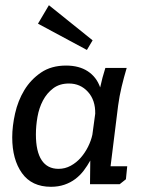

<svg xmlns="http://www.w3.org/2000/svg" viewBox="-20 -708 549 738"><path d="M467 -447Q456 -410 447.5 -374.5Q439 -339 434 -302L405 -69H469L464 -19L440 0H326L327 -91Q316 -71 302 -52.5Q288 -34 269.5 -20Q251 -6 227.5 2Q204 10 176 10Q102 10 64.5 -42.5Q27 -95 27 -180Q27 -223 38 -272Q49 -321 73.5 -361.5Q98 -402 137.5 -429Q177 -456 234 -456Q284 -456 317.5 -434Q351 -412 365 -372Q369 -391 374 -409.5Q379 -428 385 -447ZM245 -387Q209 -387 184.5 -368.5Q160 -350 145 -321.5Q130 -293 124 -258.5Q118 -224 118 -191Q118 -126 140 -92.5Q162 -59 205 -59Q230 -59 252 -71Q274 -83 290.5 -102Q307 -121 318.5 -144Q330 -167 335 -190L346 -271Q347 -323 318 -355Q289 -387 245 -387ZM126 -617 168 -688 336 -553 314 -516Z"/></svg>

Font: Zilla Slab Medium
Style: Regular
Weight: 500
Designer: Typotheque.com
Foundry: Typotheque type foundry
Version: Version 1.1; 2017